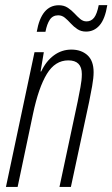

<svg xmlns="http://www.w3.org/2000/svg" viewBox="-20 -735 442 755"><path d="M3.4 0 115.7 -529.8H152.3L139.6 -454.1H142.1Q161.1 -494.6 191.9 -517.3Q222.7 -540 260.7 -540Q299.3 -540 323.7 -518.1Q348.1 -496.1 348.1 -451.2Q348.1 -428.7 342.3 -396.2Q336.4 -363.8 330.6 -335L258.8 0H213.9L285.6 -336.4Q291 -364.3 296.4 -392.3Q301.8 -420.4 301.8 -443.8Q301.8 -497.6 248.5 -497.6Q196.8 -497.6 164.3 -444.3Q131.8 -391.1 109.9 -287.6L49.3 0ZM124.5 -609.9Q142.6 -714.4 211.4 -714.4Q231.4 -714.4 246.1 -704.8Q260.7 -695.3 272.5 -682.6Q284.2 -669.9 295.4 -660.4Q306.6 -650.9 320.3 -650.9Q338.4 -650.9 349.9 -665.3Q361.3 -679.7 368.2 -714.8H401.9Q393.1 -660.2 371.6 -635.5Q350.1 -610.8 318.4 -610.8Q298.8 -610.8 284.4 -620.4Q270 -629.9 258.5 -642.6Q247.1 -655.3 235.4 -665Q223.6 -674.8 209 -674.8Q187.5 -674.8 176 -657.7Q164.6 -640.6 158.7 -609.9Z"/></svg>

Font: Open Sans Condensed Light
Style: Italic
Weight: 300
Width: 3
Italic angle: -12°
Designer: Monotype Design Team
Foundry: Monotype Imaging Inc.
Version: Version 3.000; ttfautohint (v1.8.4)